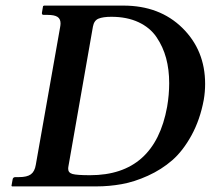

<svg xmlns="http://www.w3.org/2000/svg" viewBox="-20 -666 753 686"><path d="M225.1 -75.2Q223.6 -67.9 223.6 -63Q223.6 -48.8 239 -44.4Q254.4 -40 301.8 -40Q532.7 -40 577.1 -284.2Q584.5 -327.6 584.5 -368.7Q584.5 -417.5 573.5 -458.3Q562.5 -499 539.3 -533.2Q516.1 -567.4 474.9 -586.7Q433.6 -606 377.9 -606Q348.1 -606 332 -599.4Q315.9 -592.8 312 -570.8ZM22.9 0 21 -2 24.9 -23.9Q25.9 -32.7 34.2 -33.2H47.9Q76.7 -33.2 90.3 -43.2Q104 -53.2 107.9 -77.1L194.8 -568.8Q196.3 -576.7 196.3 -582.5Q196.3 -598.6 185.3 -605.7Q174.3 -612.8 149.9 -612.8H136.2Q128.4 -612.8 129.9 -621.1L133.8 -644L137.2 -646H420.9Q550.3 -646 631.6 -566.2Q712.9 -486.3 712.9 -366.2Q712.9 -337.4 708 -309.1Q694.8 -238.3 664.3 -182.6Q633.8 -127 595.5 -93.5Q557.1 -60.1 508.5 -38.1Q460 -16.1 415 -8.1Q370.1 0 324.2 0Z"/></svg>

Font: Linux Libertine O
Style: Semibold Italic
Weight: 600
Italic angle: -11.5°
Designer: Philipp H. Poll
Foundry: Philipp H. Poll
Version: Version 5.1.2